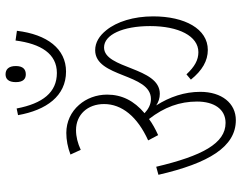

<svg xmlns="http://www.w3.org/2000/svg" viewBox="-109 -777 870 692"><g transform="rotate(-90 326.0 -431.0)"><path d="M404 -773C421 -773 434 -782 434 -809C434 -836 421 -846 404 -846C388 -846 376 -836 376 -809C376 -782 388 -773 404 -773ZM414 -628C496 -628 548 -696 561 -805L526 -810C514 -718 478 -661 409 -661C339 -661 299 -712 281 -806L257 -801C275 -699 326 -628 414 -628ZM239 -16C300 -16 341 -67 341 -144C341 -201 323 -254 292 -303C304 -295 318 -290 334 -290C431 -290 423 -491 501 -491C547 -491 578 -423 578 -325C578 -222 542 -151 484 -151C456 -151 432 -164 404 -194L385 -178C418 -137 453 -117 492 -117C568 -117 613 -200 613 -314C613 -384 594 -445 563 -483C543 -508 519 -523 491 -523C392 -523 408 -322 315 -322C296 -322 279 -331 264 -345C309 -383 331 -427 331 -480C331 -519 317 -555 294 -581C269 -610 233 -627 193 -627C168 -627 141 -622 115 -612L132 -575C156 -586 179 -592 203 -592C259 -592 297 -550 297 -491C297 -427 252 -371 166 -332L185 -296C207 -306 227 -317 243 -329C286 -274 306 -218 306 -156C306 -95 279 -53 229 -53C155 -53 110 -138 71 -303L42 -295C84 -113 143 -16 239 -16Z"/></g></svg>

Font: Noto Serif Devanagari ExtraCondensed ExtraLight
Style: Regular
Weight: 200
Width: 2
Designer: Universal Thirst, Indian Type Foundry and the Monotype Design Team
Foundry: Monotype Imaging Inc.
Version: Version 2.004